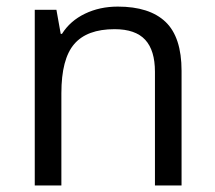

<svg xmlns="http://www.w3.org/2000/svg" viewBox="-20 -565 654 585"><path d="M452.1 0V-346.2Q452.1 -411.6 422.4 -443.8Q392.6 -476.1 329.1 -476.1Q245.1 -476.1 206.1 -430.7Q167 -385.3 167 -280.8V0H85.9V-535.2H151.9L165 -461.9H168.9Q193.8 -501.5 238.8 -523.2Q283.7 -544.9 338.9 -544.9Q435.5 -544.9 484.4 -498.3Q533.2 -451.7 533.2 -349.1V0Z"/></svg>

Font: f06187749
Style: Regular
Weight: 400
Foundry: Ascender Corporation
Version: Version 1.10